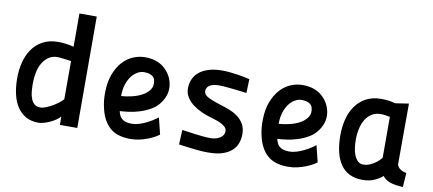

<svg xmlns="http://www.w3.org/2000/svg" viewBox="-66 -948 2708 1200"><g transform="rotate(10 1288.0 -348.5)"><path d="M465 0H355L354 -53Q345 -42 328.5 -30.5Q312 -19 292.5 -10Q273 -1 253.5 4.5Q234 10 220 10Q175 10 141.5 -8Q108 -26 85.5 -59Q63 -92 52 -138.5Q41 -185 41 -242Q41 -292 52.5 -340Q64 -388 89.5 -425.5Q115 -463 156 -486Q197 -509 255 -509Q275 -509 301 -506Q327 -503 354 -496V-707H464ZM214 -86Q231 -86 253 -95Q275 -104 295.5 -116.5Q316 -129 332 -142Q348 -155 354 -163V-405Q342 -407 329 -408.5Q316 -410 304 -411.5Q292 -413 282 -414Q272 -415 268 -415Q235 -415 211.5 -399Q188 -383 172.5 -357Q157 -331 150 -297Q143 -263 143 -226Q143 -203 145 -178Q147 -153 154.5 -132.5Q162 -112 176 -99Q190 -86 214 -86Z M982 -49Q972 -41 954 -31Q936 -21 913 -12Q890 -3 862 3.5Q834 10 803 10Q717 10 671.5 -31.5Q626 -73 609 -147Q596 -199 598 -254Q599 -318 617.5 -366Q636 -414 665 -446Q694 -478 731 -493.5Q768 -509 806 -509Q880 -509 925.5 -471.5Q971 -434 984 -379Q992 -347 985.5 -314.5Q979 -282 956 -250Q935 -220 902 -201Q869 -182 834 -171Q799 -160 765 -155.5Q731 -151 708 -150Q711 -137 716 -125Q721 -113 731 -104Q741 -95 756.5 -90Q772 -85 795 -85Q816 -85 839.5 -92Q863 -99 884.5 -109.5Q906 -120 925 -132Q944 -144 956 -154ZM815 -416Q795 -416 774.5 -404.5Q754 -393 737.5 -371.5Q721 -350 710.5 -318Q700 -286 700 -244Q732 -246 768 -254.5Q804 -263 833 -279Q862 -295 878 -319.5Q894 -344 886 -377Q882 -396 863.5 -406Q845 -416 815 -416Z M1468 -399Q1435 -403 1402 -407Q1374 -410 1344 -413Q1314 -416 1291 -416Q1253 -416 1232.5 -402.5Q1212 -389 1212 -366Q1212 -344 1240.5 -329Q1269 -314 1318 -299Q1351 -289 1381.5 -277Q1412 -265 1435.5 -247Q1459 -229 1473.5 -203Q1488 -177 1488 -141Q1488 -111 1478.5 -84Q1469 -57 1446.5 -36Q1424 -15 1387 -3Q1350 9 1294 9Q1269 9 1237.5 6.5Q1206 4 1177 0Q1144 -4 1109 -9L1114 -102Q1150 -96 1183 -92Q1212 -88 1242.5 -85Q1273 -82 1294 -82Q1332 -82 1356.5 -98.5Q1381 -115 1381 -141Q1381 -155 1371.5 -165Q1362 -175 1346.5 -183.5Q1331 -192 1310 -199Q1289 -206 1265 -213Q1241 -220 1212.5 -233Q1184 -246 1159.5 -264.5Q1135 -283 1119 -308Q1103 -333 1103 -365Q1103 -394 1114 -420.5Q1125 -447 1148 -467Q1171 -487 1208 -499Q1245 -511 1298 -511Q1319 -511 1343.5 -508.5Q1368 -506 1392 -502.5Q1416 -499 1437 -495Q1458 -491 1471 -487Z M1982 -49Q1972 -41 1954 -31Q1936 -21 1913 -12Q1890 -3 1862 3.5Q1834 10 1803 10Q1717 10 1671.5 -31.5Q1626 -73 1609 -147Q1596 -199 1598 -254Q1599 -318 1617.5 -366Q1636 -414 1665 -446Q1694 -478 1731 -493.5Q1768 -509 1806 -509Q1880 -509 1925.5 -471.5Q1971 -434 1984 -379Q1992 -347 1985.5 -314.5Q1979 -282 1956 -250Q1935 -220 1902 -201Q1869 -182 1834 -171Q1799 -160 1765 -155.5Q1731 -151 1708 -150Q1711 -137 1716 -125Q1721 -113 1731 -104Q1741 -95 1756.5 -90Q1772 -85 1795 -85Q1816 -85 1839.5 -92Q1863 -99 1884.5 -109.5Q1906 -120 1925 -132Q1944 -144 1956 -154ZM1815 -416Q1795 -416 1774.5 -404.5Q1754 -393 1737.5 -371.5Q1721 -350 1710.5 -318Q1700 -286 1700 -244Q1732 -246 1768 -254.5Q1804 -263 1833 -279Q1862 -295 1878 -319.5Q1894 -344 1886 -377Q1882 -396 1863.5 -406Q1845 -416 1815 -416Z M2479 -124Q2483 -107 2499.5 -95.5Q2516 -84 2539 -80L2533 10Q2482 8 2451 -3Q2420 -14 2403 -37Q2382 -18 2350 -4Q2318 10 2276 10Q2227 10 2192 -8Q2157 -26 2135 -59Q2113 -92 2102.5 -138.5Q2092 -185 2092 -242Q2092 -292 2103.5 -340Q2115 -388 2140.5 -425.5Q2166 -463 2207 -486Q2248 -509 2306 -509Q2334 -509 2355.5 -505.5Q2377 -502 2395 -497L2480 -510ZM2265 -85Q2283 -85 2300.5 -91.5Q2318 -98 2333 -108Q2348 -118 2359.5 -129Q2371 -140 2377 -148V-408H2375Q2363 -410 2348 -412.5Q2333 -415 2319 -415Q2286 -415 2262 -400Q2238 -385 2222.5 -360Q2207 -335 2199.5 -301Q2192 -267 2192 -230Q2192 -207 2195 -181.5Q2198 -156 2206.5 -134.5Q2215 -113 2229 -99Q2243 -85 2265 -85Z"/></g></svg>

Font: Panefresco 750wt
Style: Regular
Weight: 750
Foundry: Campivisivi & Chank Co
Version: Version 1.000